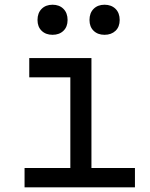

<svg xmlns="http://www.w3.org/2000/svg" viewBox="-20 -797 639 817"><path d="M424.8 -648.9Q396 -648.9 378.4 -666Q360.8 -683.1 360.8 -711.9Q360.8 -741.7 378.4 -759.3Q396 -776.9 424.8 -776.9Q453.6 -776.9 471.7 -759.3Q489.3 -741.7 489.3 -711.9Q489.3 -683.1 471.7 -666Q453.6 -648.9 424.8 -648.9ZM203.6 -648.9Q174.8 -648.9 157.2 -666Q139.6 -683.1 139.6 -711.9Q139.6 -741.7 157.2 -759.3Q174.8 -776.9 203.6 -776.9Q232.4 -776.9 250 -759.3Q267.6 -741.7 267.6 -711.9Q267.6 -683.1 250 -666Q232.4 -648.9 203.6 -648.9ZM84.5 0V-82H279.3V-467.8H104.5V-549.8H369.1V-82H554.2V0Z"/></svg>

Font: UDEV Gothic 35
Style: Regular
Weight: 400
Version: v2.1.0; ttfautohint (v1.8.4.7-5d5b-dirty) -l 6 -r 45 -G 200 